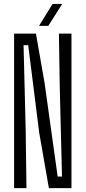

<svg xmlns="http://www.w3.org/2000/svg" viewBox="-20 -974 443 994"><path d="M53 0V-800H166L210.5 -546.5L278.5 -60H301L289.5 -517L285 -800H350V0H233L183 -287L126 -740H102L113 -299.5L117 0ZM182 -840 252 -953.5H302L230 -840Z"/></svg>

Font: Big Shoulders Display Thin
Style: Regular
Weight: 400
Version: Version 2.002